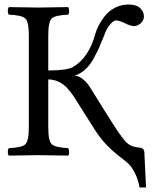

<svg xmlns="http://www.w3.org/2000/svg" viewBox="-20 -678 669 839"><path d="M584.5 -33.7Q599.6 -32.2 605 -27.1Q610.4 -22 610.8 -11.2L618.2 141.1H589.8Q583 104 569.1 77.4Q555.2 50.8 542 38.3Q528.8 25.9 503.9 6.8Q438 -43 397 -106.9L320.8 -227.1Q287.1 -284.2 258.8 -306.9Q230.5 -329.6 190.9 -331.1V-122.1Q190.9 -62 206.5 -47.6Q222.2 -33.2 277.8 -30.8Q281.7 -25.9 282 -13.9Q282.2 -2 277.8 2Q188 0 148.9 0Q108.9 0 19 2Q14.2 -2 14.2 -13.9Q14.2 -25.9 19 -30.8Q75.2 -32.7 90.6 -47.4Q106 -62 106 -122.1V-522.9Q106 -583 90.6 -597.4Q75.2 -611.8 19 -613.8Q14.2 -617.7 14.2 -629.9Q14.2 -642.1 19 -647Q113.3 -645 147.9 -645Q189.9 -645 277.8 -647Q281.7 -642.1 282 -630.1Q282.2 -618.2 277.8 -613.8Q221.7 -611.8 206.3 -597.4Q190.9 -583 190.9 -522.9V-370.1Q271 -370.1 297.9 -384.8Q368.7 -424.8 397.9 -534.2Q401.9 -548.3 410.9 -566.2Q419.9 -584 437 -606.4Q454.1 -628.9 481.4 -643.6Q508.8 -658.2 541 -658.2Q576.2 -658.2 592.5 -642.6Q608.9 -627 608.9 -606Q608.9 -588.9 595 -576.4Q581.1 -564 564.9 -564Q551.8 -564 525.9 -576.4Q500 -588.9 485.8 -588.9Q477.1 -588.9 461.4 -571.5Q445.8 -554.2 435.1 -522.9Q422.9 -492.2 414.3 -472.7Q405.8 -453.1 389.9 -423.6Q374 -394 352.5 -374.5Q331.1 -355 305.2 -347.2Q324.2 -347.2 343 -331.5Q361.8 -315.9 375 -293.9L449.2 -174.8Q505.4 -85 527.3 -60.8Q549.3 -36.6 584.5 -33.7Z"/></svg>

Font: Linux Libertine
Style: Regular
Weight: 400
Designer: Philipp H. Poll
Foundry: Philipp H. Poll
Version: Version 5.3.0 ; ttfautohint (v0.9)